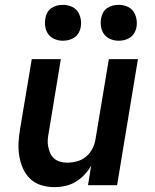

<svg xmlns="http://www.w3.org/2000/svg" viewBox="-20 -764 640 792"><path d="M206 8Q177 8 150.5 0Q124 -8 105 -26Q86 -44 75 -68.5Q64 -93 59.5 -120.5Q55 -148 56.5 -176Q58 -204 63 -233L111 -520H231L181 -217Q178 -202 177 -187Q176 -172 179 -158Q182 -144 187.5 -131.5Q193 -119 203.5 -110Q214 -101 228 -97Q242 -93 257 -93Q277 -93 297.5 -98.5Q318 -104 334.5 -117.5Q351 -131 361 -150.5Q371 -170 374 -190L429 -520H549L463 0H343L356 -81Q345 -61 328.5 -43.5Q312 -26 292 -14Q272 -2 249.5 3Q227 8 206 8ZM469 -596Q452 -596 436 -602.5Q420 -609 410 -622Q400 -635 397 -652.5Q394 -670 397 -688Q399 -700 405 -711.5Q411 -723 422 -730.5Q433 -738 445 -741Q457 -744 470 -744Q487 -744 503.5 -737.5Q520 -731 529.5 -718Q539 -705 542.5 -687.5Q546 -670 543 -652Q541 -640 534.5 -628.5Q528 -617 517 -609.5Q506 -602 494 -599Q482 -596 469 -596ZM239 -596Q222 -596 206 -602.5Q190 -609 180 -622Q170 -635 167 -652.5Q164 -670 167 -688Q169 -700 175 -711.5Q181 -723 192 -730.5Q203 -738 215 -741Q227 -744 240 -744Q257 -744 273.5 -737.5Q290 -731 299.5 -718Q309 -705 312.5 -687.5Q316 -670 313 -652Q311 -640 304.5 -628.5Q298 -617 287 -609.5Q276 -602 264 -599Q252 -596 239 -596Z"/></svg>

Font: Iosevka Extended Oblique
Style: Bold
Weight: 700
Width: 7
Italic angle: -9°
Monospace: yes
Designer: Belleve Invis
Foundry: Belleve Invis
Version: Version 32.5.0; ttfautohint (v1.8.4)